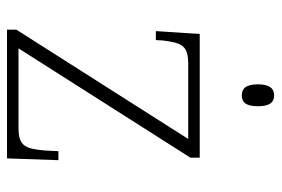

<svg xmlns="http://www.w3.org/2000/svg" viewBox="-144 -638 783 534"><g transform="rotate(90 247.0 -371.5)"><path d="M246 -653C264 -653 276 -663 276 -698C276 -732 264 -743 246 -743C228 -743 215 -732 215 -698C215 -663 228 -653 246 -653ZM63 0H421L426 -143H401L399 -104C394 -51 387 -32 336 -32H115L419 -510V-536H75L67 -414H92L93 -433C100 -487 107 -504 159 -504H367L63 -26Z"/></g></svg>

Font: Noto Serif Lao ExtraLight
Style: Regular
Weight: 200
Designer: Monotype Design Team
Foundry: Monotype Imaging Inc.
Version: Version 2.003